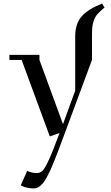

<svg xmlns="http://www.w3.org/2000/svg" viewBox="-20 -744 619 1067"><path d="M32.2 -411.1V-439H199.2V-411.1L330.1 -54.2L397.9 -240.2V-541Q397.9 -610.8 432.4 -651.4Q466.8 -691.9 546.9 -724.1L561 -702.1Q536.1 -682.1 522.2 -666.3Q508.3 -650.4 501.5 -630.6Q494.6 -610.8 492.9 -593Q491.2 -575.2 491.2 -542V-411.1L336.9 4.9Q318.8 53.7 307.4 84.2Q295.9 114.7 282.5 148.2Q269 181.6 260.3 200.7Q251.5 219.7 240.7 239.7Q230 259.8 221.9 269.8Q213.9 279.8 203.9 288.6Q193.8 297.4 184.1 300.3Q174.3 303.2 163.1 303.2Q145.5 303.2 117.2 295.9L95.2 286.1L130.9 206.1Q161.1 217.8 182.1 217.8Q202.6 217.8 215.3 206.1Q228 194.3 250 147.5Q272 100.6 311 -4.9L256.8 14.2L100.1 -411.1Z"/></svg>

Font: Dehuti
Style: Bold
Weight: 700
Version: Version 1.2